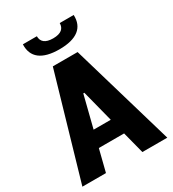

<svg xmlns="http://www.w3.org/2000/svg" viewBox="-221 -1058 1061 1178"><g transform="rotate(-30 310.0 -469.5)"><path d="M611 0 397 -730H221.5L9.5 0H176.5L215.5 -155H394.5L434.5 0ZM130 -939C126 -848 187 -800 310 -800C433 -800 494 -848 490 -939H391C391 -901 367 -877.5 310 -877.5C253 -877.5 229 -901 229 -939ZM244 -268.5 300.5 -493H308L365.5 -268.5Z"/></g></svg>

Font: Monaspace Argon ExtraBold
Style: Bold
Weight: 800
Designer: Riley Cran & the Lettermatic Team
Foundry: Lettermatic
Version: Version 1.000 (Monaspace Argon)